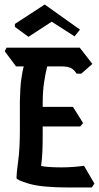

<svg xmlns="http://www.w3.org/2000/svg" viewBox="-20 -850 438 850"><path d="M284 -20Q165 -20 109 -36.5Q53 -53 53 -62Q53 -82 60.5 -137Q68 -192 68 -275V-402Q69 -460 74 -497.5Q79 -535 85 -556H51L1 -623L9 -639H333L389 -567L340 -524H319Q308 -542 293.5 -549Q279 -556 252 -556H189Q182 -529 175.5 -488Q169 -447 169 -391V-377H303L348 -305L335 -290H169V-250Q169 -207 167.5 -176.5Q166 -146 162 -115Q178 -112 201 -110.5Q224 -109 252 -109Q279 -109 304.5 -111Q330 -113 352 -116L398 -37L386 -20ZM46 -744 178 -830 334 -719 310 -689 209 -754 106 -687 46 -731Z"/></svg>

Font: Jaini
Style: Regular
Weight: 400
Designer: Maithili Shingre, Girish Dalvi (Devanagari), Taresh Vohra (Latin)
Foundry: Ek Type
Version: Version 2.000; ttfautohint (v1.8.4.7-5d5b)